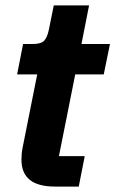

<svg xmlns="http://www.w3.org/2000/svg" viewBox="-20 -687 425 707"><path d="M270 0H182Q59 0 59 -99Q59 -122 63 -142L117 -413H43L65 -525H101Q131 -525 142.5 -537Q154 -549 160 -578L178 -667H308L280 -525H385L362 -413H257L197 -112H292Z"/></svg>

Font: Aneliza
Style: Bold Italic
Weight: 700
Italic angle: -11.31°
Designer: Mike Abbink, Paul van der Laan, Pieter van Rosmalen
Foundry: Bold Monday
Version: Version 3.0